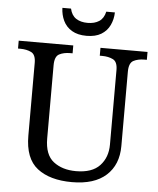

<svg xmlns="http://www.w3.org/2000/svg" viewBox="-60 -959 838 1020"><g transform="rotate(5 358.5 -449.0)"><path d="M362 10Q244 10 177 -42Q110 -94 110 -216V-604Q110 -648 85.5 -660Q61 -672 28 -672H15V-714H306V-672H293Q259 -672 235 -659.5Q211 -647 211 -600V-210Q211 -123 258 -86.5Q305 -50 378 -50Q464 -50 505 -94Q546 -138 546 -206V-604Q546 -648 521.5 -660Q497 -672 464 -672H451V-714H702V-672H689Q655 -672 631 -659.5Q607 -647 607 -600V-204Q607 -104 544 -47Q481 10 362 10ZM371 -771Q324 -771 293 -789.5Q262 -808 247 -839.5Q232 -871 231 -908H277Q285 -872 309.5 -856Q334 -840 371 -840Q408 -840 432.5 -856Q457 -872 465 -908H511Q510 -871 495 -839.5Q480 -808 449.5 -789.5Q419 -771 371 -771Z"/></g></svg>

Font: Noto Serif Khojki
Style: Regular
Weight: 400
Designer: Juan Bruce
Version: Version 2.002